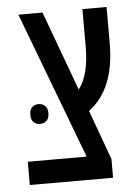

<svg xmlns="http://www.w3.org/2000/svg" viewBox="-47 -629 472 666"><g transform="rotate(-5 189.5 -296.0)"><path d="M30 0V-81H235L42 -592H126L228 -315Q265 -364 265 -460V-592H349V-466Q349 -306 257 -238L320 -65V0ZM53 -243Q53 -260 62 -268.5Q71 -277 84 -277Q98 -277 107 -268.5Q116 -260 116 -243Q116 -225 107 -216.5Q98 -208 84 -208Q71 -208 62 -216Q53 -224 53 -243Z"/></g></svg>

Font: Noto Sans Hebrew ExtraCondensed
Style: Regular
Weight: 400
Width: 2
Designer: Monotype Design Team
Foundry: Monotype Imaging Inc.
Version: Version 2.004; ttfautohint (v1.8.4.7-5d5b)